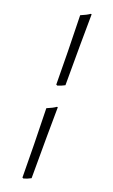

<svg xmlns="http://www.w3.org/2000/svg" viewBox="-184 -790 612 1044"><g transform="rotate(20 122.5 -268.5)"><path d="M149 -340Q131 -330 108 -323L101 -326Q100 -508 94 -725Q128 -739 146 -752L151 -751Q149 -609 149 -340ZM149 198Q131 208 108 215L101 212Q100 30 94 -187Q128 -201 146 -214L151 -213Q149 -71 149 198Z"/></g></svg>

Font: Almendra SC
Style: Regular
Weight: 400
Designer: Ana Sanfelippo
Foundry: Ana Sanfelippo
Version: Version 1.003